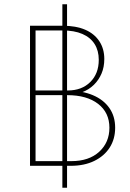

<svg xmlns="http://www.w3.org/2000/svg" viewBox="-20 -779 612 902"><path d="M297 -334 300 -353Q366 -353 416 -332Q466 -311 493.5 -272Q521 -233 521 -179Q521 -126 495.5 -86Q470 -46 423 -23Q376 0 312 0H121V-658H276Q337 -658 380 -639.5Q423 -621 446.5 -585.5Q470 -550 470 -502Q470 -464 457 -433.5Q444 -403 421 -380.5Q398 -358 366.5 -346Q335 -334 297 -334ZM139 -354H299Q364 -354 404 -393.5Q444 -433 444 -498Q444 -541 424.5 -572Q405 -603 367 -619.5Q329 -636 273 -636H147V-22H315Q398 -22 446 -66Q494 -110 494 -179Q494 -250 441 -291Q388 -332 296 -332H139ZM273 103V-759H295V103Z"/></svg>

Font: Ysabeau Office Thin
Style: Regular
Weight: 250
Designer: Christian Thalmann (Catharsis Fonts)
Version: Version 2.001;gftools[0.9.30]; featfreeze: tnum,lnum,ss02